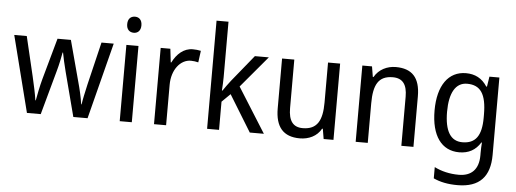

<svg xmlns="http://www.w3.org/2000/svg" viewBox="-59 -998 3613 1344"><g transform="rotate(5 1748.0 -326.0)"><path d="M391 -377 472 -67H572L709 -603H623L551 -303C538 -246 526 -191 522 -160H519C512 -211 498 -269 486 -312L408 -603H314L233 -312C219 -261 207 -198 200 -160H197C191 -205 177 -267 164 -324L98 -603H10L146 -67H243L328 -376C342 -425 352 -477 358 -510H361C367 -478 378 -426 391 -377Z M842 -804C812 -804 791 -786 791 -747C791 -710 812 -691 842 -691C870 -691 891 -710 891 -747C891 -785 870 -804 842 -804ZM883 -602H798V-66H883Z M1264 -612C1200 -612 1152 -567 1122 -507H1118L1107 -602H1039V-66H1124V-350C1124 -457 1185 -531 1258 -531C1275 -531 1295 -528 1310 -524L1321 -606C1304 -610 1283 -612 1264 -612Z M1496 -436V-826H1412V-66H1496V-264L1555 -322L1712 -66H1811L1613 -381L1799 -602H1701L1549 -415C1533 -395 1508 -360 1496 -342H1492C1494 -371 1496 -409 1496 -436Z M2300 -602H2215V-321C2215 -195 2180 -129 2078 -129C2010 -129 1978 -172 1978 -261V-602H1892V-252C1892 -122 1947 -56 2064 -56C2126 -56 2184 -82 2214 -137H2219L2231 -66H2300Z M2691 -612C2630 -612 2572 -584 2541 -529H2536L2524 -602H2456V-66H2541V-344C2541 -474 2575 -539 2676 -539C2746 -539 2777 -496 2777 -411V-66H2862V-421C2862 -553 2804 -612 2691 -612Z M3184 -612C3061 -612 2987 -509 2987 -333C2987 -155 3060 -56 3184 -56C3250 -56 3299 -83 3333 -138H3337C3335 -119 3334 -84 3334 -66V-47C3334 51 3283 101 3195 101C3131 101 3072 87 3023 62V141C3070 163 3125 174 3192 174C3348 174 3419 93 3419 -58V-602H3349L3338 -531H3333C3297 -587 3247 -612 3184 -612ZM3198 -539C3292 -539 3334 -479 3334 -334V-312C3334 -185 3292 -128 3200 -128C3117 -128 3075 -196 3075 -332C3075 -465 3118 -539 3198 -539Z"/></g></svg>

Font: Noto Sans Malayalam UI SemiCondensed
Style: Regular
Weight: 400
Width: 4
Designer: Jelle Bosma - Monotype Design Team
Foundry: Monotype Imaging Inc.
Version: Version 2.104